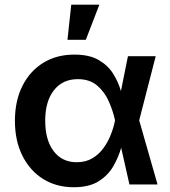

<svg xmlns="http://www.w3.org/2000/svg" viewBox="-20 -785 724 817"><path d="M293.9 11.7Q219.2 11.7 162.8 -23.9Q106.4 -59.6 75 -123Q43.5 -186.5 43.5 -271Q43.5 -355.5 75.2 -418.9Q106.9 -482.4 163.8 -517.6Q220.7 -552.7 296.4 -552.7Q360.4 -552.7 400.1 -529.5Q439.9 -506.3 461.9 -470.7Q483.9 -435.1 494.6 -397.5L524.4 -545.9H642.6L572.3 -272.9L650.4 0H530.8L495.6 -156.2Q484.9 -117.7 462.9 -78.9Q440.9 -40 400.6 -14.2Q360.4 11.7 293.9 11.7ZM469.7 -272.9 469.2 -274.4Q460.9 -312.5 443.4 -352.8Q425.8 -393.1 393.8 -420.7Q361.8 -448.2 311 -448.2Q246.6 -448.2 209.5 -401.1Q172.4 -354 172.4 -271.5Q172.4 -189 208.3 -141.8Q244.1 -94.7 306.6 -94.7Q344.7 -94.7 372.8 -111.3Q400.9 -127.9 420.4 -155Q439.9 -182.1 451.9 -212.9Q463.9 -243.7 469.2 -271.5ZM267.1 -615.7 283.2 -765.1H402.8L345.2 -615.7Z"/></svg>

Font: Inter SemiBold
Style: Regular
Weight: 600
Designer: Rasmus Andersson
Foundry: rsms
Version: Version 4.001;git-9221beed3